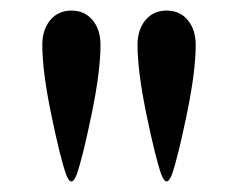

<svg xmlns="http://www.w3.org/2000/svg" viewBox="-20 -740 450 363"><path d="M60 -655Q60 -684 75 -702Q90 -720 115 -720Q140 -720 155 -702Q170 -684 170 -655Q170 -605 153 -523Q136 -441 125 -410Q120 -397 115 -397Q110 -397 105 -410Q94 -441 77 -523Q60 -605 60 -655ZM240 -655Q240 -684 255 -702Q270 -720 295 -720Q320 -720 335 -702Q350 -684 350 -655Q350 -605 333 -523Q316 -441 305 -410Q300 -397 295 -397Q290 -397 285 -410Q274 -441 257 -523Q240 -605 240 -655Z"/></svg>

Font: Madhuban Medium
Style: Regular
Weight: 500
Designer: jaikishan Patel
Foundry: MagicType
Version: Version 1.000